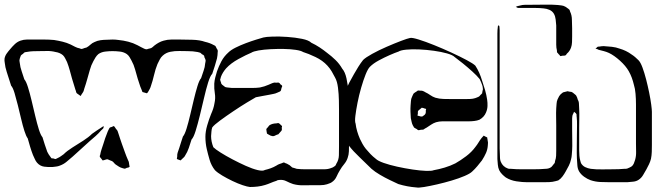

<svg xmlns="http://www.w3.org/2000/svg" viewBox="-61 -745 2889 845"><path d="M873 -420Q864 -411 855 -382Q846 -353 837 -314Q828 -275 818.5 -236.5Q809 -198 800 -169Q791 -140 782 -131Q776 -112 770 -94Q764 -76 753 -59Q751 -55 747.5 -52Q744 -49 740 -45L734 -39Q733 -39 731.5 -40Q730 -41 728 -41Q727 -42 723 -43Q719 -44 718 -45Q717 -46 717.5 -47.5Q718 -49 718 -50Q719 -54 719 -57Q719 -60 719 -64Q720 -72 723 -79.5Q726 -87 728 -94Q732 -107 736 -119.5Q740 -132 744 -144Q752 -153 760 -179Q768 -205 776 -239Q784 -273 792 -306.5Q800 -340 808 -366Q816 -392 824 -401Q829 -417 835 -433.5Q841 -450 842 -466Q844 -474 844 -480Q843 -483 842 -486Q841 -489 839 -492Q838 -494 838 -496.5Q838 -499 837 -500Q833 -505 828 -506Q826 -508 824 -510Q822 -512 820 -513L809 -516Q789 -520 764 -520Q749 -520 728.5 -520.5Q708 -521 688.5 -517Q669 -513 655 -500Q647 -493 642 -483Q637 -473 632 -463Q623 -441 617 -415Q611 -389 603 -366Q601 -359 598 -353.5Q595 -348 591 -341Q590 -340 588.5 -337.5Q587 -335 586 -335Q585 -334 583.5 -335Q582 -336 580 -336Q578 -337 573 -338Q568 -339 566 -340Q565 -342 563.5 -346.5Q562 -351 561 -353Q556 -364 552.5 -376Q549 -388 545 -399Q539 -419 533.5 -439.5Q528 -460 518 -478Q514 -486 509 -494Q504 -502 497 -507Q484 -516 467 -518Q450 -520 434 -520Q419 -520 402 -518Q385 -516 372 -507Q365 -501 359.5 -492.5Q354 -484 350 -476Q340 -458 334.5 -437.5Q329 -417 323 -397Q320 -387 317 -376.5Q314 -366 310 -355Q309 -351 307.5 -346Q306 -341 303 -337L297 -328Q295 -323 294 -323Q292 -323 289 -326L279 -333Q275 -335 274 -340.5Q273 -346 271 -350Q267 -362 263.5 -374.5Q260 -387 256 -399Q251 -417 246 -435.5Q241 -454 234 -472Q230 -480 226 -488Q222 -496 216 -502Q209 -508 200.5 -511.5Q192 -515 184 -516Q165 -521 145.5 -520.5Q126 -520 107 -520Q96 -520 84 -519.5Q72 -519 61 -517Q58 -516 54.5 -516Q51 -516 48 -515Q46 -514 44 -512Q42 -510 40 -508Q38 -507 35.5 -505Q33 -503 31 -501L28 -493Q27 -490 26 -487Q25 -484 25 -482Q24 -478 25 -474.5Q26 -471 26 -468Q28 -449 34.5 -431Q41 -413 46 -396Q54 -387 62 -361.5Q70 -336 78 -302.5Q86 -269 94 -235Q102 -201 110 -175.5Q118 -150 126 -141Q131 -125 136 -109Q141 -93 147 -77Q150 -71 153 -66Q156 -61 160 -56Q161 -55 162.5 -52.5Q164 -50 165 -49Q166 -48 169 -48Q172 -48 173 -48Q175 -47 178.5 -46Q182 -45 184 -45Q186 -46 189 -47.5Q192 -49 194 -50Q201 -53 207 -57.5Q213 -62 219 -66Q234 -81 258 -96Q282 -111 305.5 -126Q329 -141 344 -156Q354 -163 364 -170Q374 -177 384 -183L393 -189Q393 -189 393.5 -189.5Q394 -190 395 -190Q395 -190 395 -185Q395 -181 391 -177.5Q387 -174 384 -171Q373 -158 360 -146.5Q347 -135 334 -124L259 -56Q246 -45 232.5 -33.5Q219 -22 202 -16Q195 -13 186.5 -12Q178 -11 170 -10Q152 -9 133.5 -11.5Q115 -14 102 -29Q96 -36 92 -45.5Q88 -55 84 -63Q77 -81 71.5 -99.5Q66 -118 61 -136Q54 -145 46.5 -168.5Q39 -192 32 -222Q25 -252 17.5 -282Q10 -312 3 -335.5Q-4 -359 -12 -368Q-18 -388 -25 -408.5Q-32 -429 -37 -449Q-38 -458 -40 -468Q-42 -478 -41 -487Q-39 -499 -31.5 -509.5Q-24 -520 -16 -529Q-7 -540 4 -550.5Q15 -561 29 -566Q43 -571 58 -571Q73 -571 87 -571Q110 -571 132.5 -571Q155 -571 177 -569Q196 -566 214.5 -561.5Q233 -557 250 -549Q260 -544 269.5 -539Q279 -534 290 -532Q292 -531 295 -530Q298 -529 300 -530Q302 -530 304.5 -531Q307 -532 309 -533L320 -536Q329 -541 337 -548.5Q345 -556 355 -560Q367 -566 381 -568Q395 -570 408 -570Q421 -571 434.5 -571Q448 -571 461 -569Q482 -567 503.5 -561.5Q525 -556 544 -546Q552 -542 559 -538Q566 -534 573 -531Q575 -530 578 -529Q581 -528 583 -528Q587 -528 591 -530Q594 -531 597.5 -531.5Q601 -532 603 -533Q608 -535 611.5 -538.5Q615 -542 619 -545Q628 -552 638 -557.5Q648 -563 659 -566Q676 -571 694 -571Q712 -571 728 -571Q751 -571 785 -570Q819 -569 841 -561Q863 -556 879 -547Q881 -546 884 -544.5Q887 -543 888 -541Q891 -536 893 -531Q894 -530 895.5 -527.5Q897 -525 897 -523Q898 -522 897.5 -519.5Q897 -517 897 -515Q897 -503 894 -488Q890 -472 884.5 -455Q879 -438 873 -420ZM475 -113Q482 -94 488.5 -75.5Q495 -57 503 -39Q506 -34 506.5 -29Q507 -24 508 -18Q508 -17 509 -14.5Q510 -12 509 -11Q508 -9 503 -7.5Q498 -6 496 -6Q495 -5 493 -4Q491 -3 489 -3Q487 -2 483.5 -3.5Q480 -5 478 -5Q470 -7 462.5 -11.5Q455 -16 448 -21Q444 -24 440.5 -28.5Q437 -33 432 -36L424 -39Q422 -40 418.5 -41.5Q415 -43 412 -44Q408 -44 404 -42.5Q400 -41 396 -40Q395 -40 393.5 -39.5Q392 -39 391 -39Q389 -40 387 -44Q386 -46 382.5 -49.5Q379 -53 378 -56Q378 -60 380 -64Q382 -76 386 -88Q390 -100 394 -112Q398 -124 402 -137Q405 -144 407.5 -151.5Q410 -159 413 -166Q415 -170 417.5 -175.5Q420 -181 423 -184Q425 -185 428 -185.5Q431 -186 433 -187Q436 -190 440 -190Q442 -189 442.5 -188Q443 -187 444 -186L450 -177Q455 -173 457 -167Q459 -161 461 -155Q464 -145 467.5 -135Q471 -125 475 -113Z M1106 69Q1090 74 1073 76Q1056 78 1039 78Q1028 77 1007 70Q986 63 962 51.5Q938 40 917 27.5Q896 15 885 4Q869 -16 861.5 -41.5Q854 -67 849 -89Q843 -115 843 -143Q843 -166 851 -193.5Q859 -221 868 -243Q873 -254 877 -266Q881 -278 883 -291Q888 -313 884.5 -334Q881 -355 882 -377Q883 -391 886.5 -404.5Q890 -418 894 -431Q902 -454 913.5 -475.5Q925 -497 944 -514Q955 -525 976 -535.5Q997 -546 1021 -555Q1045 -564 1066 -570.5Q1087 -577 1098 -580Q1109 -583 1138.5 -584Q1168 -585 1203.5 -582.5Q1239 -580 1268.5 -574Q1298 -568 1309 -557Q1328 -548 1345.5 -536.5Q1363 -525 1379 -512Q1398 -498 1415.5 -481Q1433 -464 1445 -443Q1458 -428 1464 -399.5Q1470 -371 1472.5 -342.5Q1475 -314 1475 -299V-108Q1475 -94 1474.5 -79Q1474 -64 1469 -50Q1464 -35 1453.5 -22.5Q1443 -10 1435 4Q1427 17 1420 32.5Q1413 48 1399 57Q1395 60 1389 62Q1383 64 1378 66Q1365 70 1349 70Q1333 70 1319 70Q1297 70 1274 70.5Q1251 71 1229 65Q1214 60 1199.5 52.5Q1185 45 1168 47Q1164 47 1161 48Q1158 49 1155 51Q1142 55 1130.5 60Q1119 65 1106 69ZM1414 -403Q1407 -417 1399 -430.5Q1391 -444 1380 -456Q1359 -479 1327.5 -494Q1296 -509 1273 -516Q1264 -522 1241 -525.5Q1218 -529 1188.5 -529.5Q1159 -530 1129.5 -528.5Q1100 -527 1077 -523Q1054 -519 1045 -513Q1023 -504 989 -485.5Q955 -467 934 -444Q927 -436 921 -426.5Q915 -417 911 -406Q911 -404 910 -401Q909 -398 908 -396Q908 -392 909.5 -388Q911 -384 912 -381Q912 -380 912.5 -378Q913 -376 917 -372Q920 -370 923.5 -367Q927 -364 930 -362Q936 -360 944.5 -359.5Q953 -359 959 -358H1022Q1037 -358 1052.5 -358Q1068 -358 1083 -360Q1093 -362 1102.5 -365Q1112 -368 1121 -372Q1126 -374 1132.5 -377Q1139 -380 1144 -381Q1146 -382 1149 -381.5Q1152 -381 1155 -381Q1157 -381 1160.5 -381.5Q1164 -382 1166 -381Q1171 -379 1173 -374Q1175 -373 1178 -370.5Q1181 -368 1181 -366Q1181 -365 1180 -362.5Q1179 -360 1178 -358Q1177 -356 1176.5 -351.5Q1176 -347 1174 -345Q1172 -342 1167 -340.5Q1162 -339 1159 -337Q1151 -333 1141.5 -331.5Q1132 -330 1124 -328Q1109 -325 1094 -322.5Q1079 -320 1065 -317Q1054 -311 1026 -294Q998 -277 966 -255.5Q934 -234 907.5 -214.5Q881 -195 873 -184Q870 -175 869.5 -165.5Q869 -156 868 -146Q868 -122 878 -97Q887 -88 910 -73.5Q933 -59 962.5 -43.5Q992 -28 1021 -15Q1050 -2 1073 3.5Q1096 9 1105 3Q1118 0 1130.5 -4.5Q1143 -9 1155 -16Q1161 -20 1167 -22.5Q1173 -25 1180 -27Q1182 -28 1184.5 -29Q1187 -30 1188 -30Q1190 -30 1192 -28.5Q1194 -27 1195 -27Q1199 -26 1202 -24.5Q1205 -23 1208 -21Q1213 -19 1217 -15Q1221 -11 1225 -8Q1230 -7 1235.5 -5Q1241 -3 1245 -2Q1254 -1 1263 -0.5Q1272 0 1280 0H1336Q1350 0 1366 0Q1382 0 1395 -5Q1404 -7 1414 -15Q1417 -18 1419 -24Q1430 -41 1430.5 -61.5Q1431 -82 1431 -101V-261Q1431 -276 1430.5 -303.5Q1430 -331 1426.5 -359Q1423 -387 1414 -403ZM1130 -148 1119 -154Q1118 -155 1116.5 -155.5Q1115 -156 1114 -157Q1113 -159 1113 -162.5Q1113 -166 1112 -168L1111 -177Q1112 -179 1114 -181Q1116 -183 1117 -184Q1121 -190 1124 -193Q1131 -198 1139.5 -200Q1148 -202 1155 -202Q1157 -202 1160.5 -203Q1164 -204 1165 -203Q1168 -202 1171 -199Q1174 -196 1176 -194Q1177 -193 1178 -192.5Q1179 -192 1180 -190Q1181 -188 1179 -184Q1179 -182 1179.5 -177.5Q1180 -173 1178 -170Q1177 -169 1175 -166.5Q1173 -164 1171 -162L1164 -154Q1161 -153 1157.5 -152Q1154 -151 1151 -149Q1149 -148 1147 -147Q1145 -146 1143 -146Q1139 -145 1130 -148Z M2060 -39Q2050 -26 2039.5 -13.5Q2029 -1 2017 10Q2008 19 1983.5 29.5Q1959 40 1927 49.5Q1895 59 1862.5 66.5Q1830 74 1805.5 78Q1781 82 1772 80Q1731 77 1692 65Q1677 58 1655 47.5Q1633 37 1611 24Q1589 11 1574 -2Q1552 -24 1522.5 -52Q1493 -80 1476 -102Q1467 -117 1461 -139.5Q1455 -162 1452 -184Q1449 -206 1448 -221Q1447 -236 1447.5 -259Q1448 -282 1451 -304.5Q1454 -327 1460 -342Q1466 -362 1476 -381Q1486 -400 1497 -419Q1506 -435 1516 -451Q1526 -467 1537 -481Q1548 -492 1577 -508Q1606 -524 1640.5 -539Q1675 -554 1704 -565Q1733 -576 1744 -578Q1753 -580 1782 -571Q1811 -562 1849.5 -546.5Q1888 -531 1926 -513.5Q1964 -496 1993 -480.5Q2022 -465 2031 -456Q2050 -427 2061 -389Q2068 -369 2074 -348Q2080 -327 2083 -306Q2085 -293 2084.5 -278.5Q2084 -264 2078 -250Q2070 -230 2049 -218Q2039 -214 2026 -212.5Q2013 -211 2001 -211H1914Q1900 -211 1886 -211Q1872 -211 1858 -207Q1846 -203 1836.5 -196.5Q1827 -190 1816 -183Q1813 -182 1809.5 -179.5Q1806 -177 1803 -175Q1800 -174 1797 -174Q1794 -174 1792 -174Q1784 -172 1780 -172Q1776 -174 1773 -177Q1770 -179 1766.5 -180.5Q1763 -182 1761 -184Q1760 -186 1758.5 -189Q1757 -192 1756 -193Q1752 -201 1750.5 -209Q1749 -217 1747 -225Q1746 -239 1745.5 -253Q1745 -267 1746 -281Q1747 -290 1747.5 -300Q1748 -310 1752 -318Q1754 -322 1755.5 -326Q1757 -330 1759 -333Q1761 -335 1764.5 -337.5Q1768 -340 1770 -341Q1772 -342 1774 -343.5Q1776 -345 1777 -346Q1779 -347 1782.5 -346.5Q1786 -346 1788 -346Q1790 -346 1793.5 -346Q1797 -346 1799 -345Q1802 -344 1805 -342.5Q1808 -341 1811 -339Q1822 -334 1832.5 -326.5Q1843 -319 1855 -315Q1872 -310 1890.5 -309.5Q1909 -309 1926 -309H1990Q2000 -309 2010 -309.5Q2020 -310 2030 -313Q2034 -315 2038 -316Q2042 -317 2045 -319Q2049 -321 2051.5 -324.5Q2054 -328 2057 -330Q2058 -332 2059 -332.5Q2060 -333 2061 -334Q2061 -338 2062 -340Q2062 -344 2063.5 -348Q2065 -352 2064 -356Q2064 -360 2063 -364Q2062 -368 2061 -371Q2057 -383 2050 -397Q2038 -412 2017.5 -430.5Q1997 -449 1976 -466Q1955 -483 1940 -494Q1931 -503 1906 -510Q1881 -517 1849 -521.5Q1817 -526 1784.5 -527.5Q1752 -529 1727 -526.5Q1702 -524 1693 -518Q1678 -513 1654 -502.5Q1630 -492 1606 -479Q1582 -466 1567 -451Q1558 -442 1548 -417Q1538 -392 1528.5 -359Q1519 -326 1512.5 -293Q1506 -260 1503 -235Q1500 -210 1504 -201Q1506 -184 1511 -167Q1516 -150 1523 -134Q1528 -123 1534.5 -111.5Q1541 -100 1549 -90Q1559 -78 1569.5 -67Q1580 -56 1593 -46Q1602 -37 1627.5 -28Q1653 -19 1687 -11.5Q1721 -4 1754.5 1Q1788 6 1813.5 7Q1839 8 1848 4Q1871 0 1896 -7.5Q1921 -15 1943 -26Q1966 -39 1990.5 -57.5Q2015 -76 2031 -98Q2039 -108 2045 -118Q2051 -128 2058 -137L2066 -146Q2067 -146 2067 -147Q2067 -148 2068 -148Q2069 -148 2071.5 -146Q2074 -144 2075 -144Q2077 -143 2079.5 -142Q2082 -141 2083 -140Q2084 -139 2083.5 -137.5Q2083 -136 2084 -135Q2085 -131 2085 -128Q2085 -125 2086 -122Q2087 -118 2086.5 -114Q2086 -110 2086 -106Q2085 -88 2078 -72Q2071 -56 2060 -39ZM1797 -232Q1800 -234 1805 -237.5Q1810 -241 1811 -244Q1813 -247 1813 -252Q1813 -257 1813 -260Q1815 -262 1814 -265Q1813 -267 1812 -266.5Q1811 -266 1809 -267Q1807 -268 1802 -269.5Q1797 -271 1795 -271Q1794 -270 1792 -268Q1790 -266 1788 -265Q1787 -264 1784 -261.5Q1781 -259 1779 -257Q1778 -255 1778 -251Q1778 -247 1778 -244Q1778 -243 1777 -240Q1776 -237 1777 -236Q1778 -235 1782 -235Q1788 -232 1797 -232Z M2279 -724Q2302 -724 2337 -724.5Q2372 -725 2394 -723Q2402 -722 2410.5 -721Q2419 -720 2426 -716Q2428 -715 2430.5 -713.5Q2433 -712 2435 -710Q2437 -709 2439.5 -707Q2442 -705 2444 -703Q2446 -702 2446.5 -699Q2447 -696 2448 -694Q2456 -678 2456 -657Q2457 -639 2457 -621Q2457 -603 2457 -585Q2457 -573 2456.5 -559.5Q2456 -546 2452 -535Q2446 -519 2434 -509Q2430 -502 2427 -501Q2425 -500 2421.5 -500Q2418 -500 2416 -500Q2414 -500 2410.5 -499Q2407 -498 2405 -498Q2404 -499 2402 -502Q2400 -505 2398 -506Q2397 -508 2394.5 -510.5Q2392 -513 2391 -514Q2390 -517 2390 -523Q2387 -535 2387 -548V-633Q2386 -645 2384.5 -659Q2383 -673 2377 -684Q2370 -696 2357.5 -701.5Q2345 -707 2332 -708Q2314 -710 2296 -710Q2278 -710 2260 -710H2220Q2214 -711 2211 -714Q2209 -716 2209 -716Q2209 -716 2212 -716Q2215 -718 2218.5 -718.5Q2222 -719 2225 -720Q2238 -724 2251.5 -724Q2265 -724 2279 -724ZM2385 52Q2371 56 2356 56.5Q2341 57 2327 57H2260Q2238 57 2212 53Q2186 49 2165 36Q2157 30 2149 22Q2141 14 2136 4Q2131 -7 2130 -20Q2129 -33 2128 -45V-480Q2128 -495 2128 -517Q2128 -539 2128 -560.5Q2128 -582 2128 -597Q2128 -605 2128.5 -612.5Q2129 -620 2130 -627Q2130 -628 2130.5 -631Q2131 -634 2133 -633Q2137 -632 2137 -628Q2138 -620 2138 -612Q2138 -604 2138 -596V-118Q2138 -105 2138 -92Q2138 -79 2139 -65Q2139 -58 2139.5 -49Q2140 -40 2143 -33Q2152 -11 2175 -3Q2177 -2 2180.5 -2Q2184 -2 2188 -2Q2199 -1 2210.5 -0.5Q2222 0 2233 0Q2256 0 2286.5 0Q2317 0 2339 -2Q2354 -2 2364 -9Q2367 -11 2369.5 -14.5Q2372 -18 2374 -20Q2375 -22 2376.5 -23.5Q2378 -25 2379 -26Q2381 -28 2381 -31.5Q2381 -35 2382 -37Q2386 -48 2386.5 -59.5Q2387 -71 2387 -82V-194Q2387 -213 2386.5 -231Q2386 -249 2387 -268Q2388 -278 2388.5 -288.5Q2389 -299 2393 -308Q2395 -311 2396.5 -315Q2398 -319 2400 -322Q2406 -331 2415 -337Q2417 -339 2421 -339.5Q2425 -340 2427 -341Q2433 -343 2435 -343Q2437 -344 2439.5 -343Q2442 -342 2443 -342Q2446 -341 2450 -341Q2454 -341 2457 -339Q2459 -338 2461 -336.5Q2463 -335 2464 -334Q2466 -332 2469.5 -329.5Q2473 -327 2475 -324Q2477 -320 2479 -315.5Q2481 -311 2482 -306Q2487 -298 2487 -287Q2487 -276 2488 -266Q2489 -246 2488.5 -225Q2488 -204 2488 -184V-82Q2488 -71 2489 -59.5Q2490 -48 2493 -37Q2494 -35 2494.5 -32Q2495 -29 2496 -27Q2503 -15 2514.5 -9.5Q2526 -4 2539 -2Q2562 1 2590 0.5Q2618 0 2640 0Q2652 0 2663.5 -0.5Q2675 -1 2686 -2Q2689 -2 2692.5 -2Q2696 -2 2699 -3Q2704 -5 2709.5 -7.5Q2715 -10 2718 -12Q2725 -17 2728.5 -25.5Q2732 -34 2734 -41Q2739 -58 2738.5 -77Q2738 -96 2738 -113V-246Q2738 -261 2738 -285Q2738 -309 2736 -332.5Q2734 -356 2729 -371Q2725 -388 2719.5 -403Q2714 -418 2706 -432Q2693 -455 2667.5 -478Q2642 -501 2619 -512Q2608 -517 2596.5 -520Q2585 -523 2573 -526Q2571 -528 2568 -528.5Q2565 -529 2563 -530Q2560 -530 2560 -531Q2560 -532 2562 -532Q2564 -534 2565.5 -536Q2567 -538 2569 -539Q2571 -540 2573.5 -540Q2576 -540 2577 -540Q2582 -541 2587 -541.5Q2592 -542 2596 -542Q2614 -541 2632 -539Q2650 -537 2666 -531Q2680 -527 2693.5 -520.5Q2707 -514 2719 -505Q2727 -500 2734.5 -493.5Q2742 -487 2749 -480Q2758 -471 2766.5 -448Q2775 -425 2782.5 -396Q2790 -367 2796 -337.5Q2802 -308 2805 -285Q2808 -262 2808 -253V-107Q2808 -92 2807.5 -76.5Q2807 -61 2804 -46Q2801 -34 2795.5 -22.5Q2790 -11 2784 0Q2777 12 2769.5 25Q2762 38 2750 46Q2740 53 2726 54.5Q2712 56 2699 57H2625Q2603 57 2581 56Q2559 55 2538 48Q2524 43 2510 33Q2496 23 2488 10Q2481 -2 2480 -17.5Q2479 -33 2478 -47Q2477 -70 2477.5 -102Q2478 -134 2478 -156Q2478 -175 2478.5 -193.5Q2479 -212 2477 -231Q2476 -234 2476.5 -238Q2477 -242 2475 -244Q2474 -246 2472.5 -247.5Q2471 -249 2469 -250Q2466 -253 2466 -253Q2465 -253 2464 -249.5Q2463 -246 2462 -245Q2461 -243 2459.5 -240Q2458 -237 2458 -235Q2457 -230 2457 -224Q2457 -218 2457 -213Q2457 -198 2457 -173.5Q2457 -149 2457.5 -124.5Q2458 -100 2457 -85Q2456 -75 2455.5 -64.5Q2455 -54 2452 -43Q2449 -29 2442.5 -16Q2436 -3 2429 9Q2423 20 2415 31Q2407 42 2396 49Z"/></svg>

Font: Rubik Vinyl
Style: Regular
Weight: 400
Designer: Hubert and Fischer, NaN
Foundry: Hubert and Fischer, NaN
Version: Version 2.200